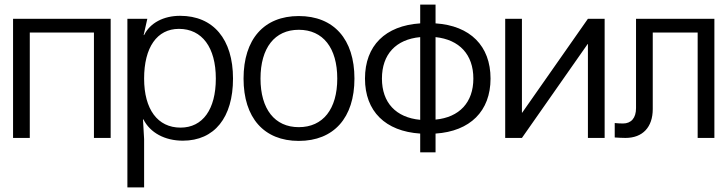

<svg xmlns="http://www.w3.org/2000/svg" viewBox="-20 -602 3175 838"><path d="M110 0V-460H390V0H463V-520H37V0Z M766 -533C694 -533 635 -502 609 -449H607L623 -520H536V216H609V5L604 -81H606C635 -23 699 12 778 12C916 12 997 -89 997 -259C997 -431 911 -533 766 -533ZM609 -259C609 -395 665 -476 761 -476C862 -476 922 -395 922 -259C922 -125 865 -45 768 -45C668 -45 609 -125 609 -259Z M1284 -532C1132 -532 1043 -431 1043 -259C1043 -88 1132 13 1284 13C1437 13 1527 -88 1527 -259C1527 -431 1437 -532 1284 -532ZM1117 -259C1117 -393 1179 -472 1284 -472C1390 -472 1452 -393 1452 -259C1452 -126 1390 -47 1284 -47C1179 -47 1117 -126 1117 -259Z M1881 63V-19C2032 -29 2121 -117 2121 -259C2121 -402 2032 -490 1881 -500V-582H1814V-500C1662 -490 1573 -403 1573 -259C1573 -116 1662 -29 1814 -19V63ZM1647 -259C1647 -365 1708 -430 1814 -440V-79C1708 -89 1647 -154 1647 -259ZM1881 -80V-440C1985 -429 2046 -364 2046 -259C2046 -155 1985 -90 1881 -80Z M2546 -520 2259 -110H2258V-520H2185V0H2258L2545 -410H2546V0H2619V-520Z M3098 -520H2756V-130C2756 -87 2735 -63 2699 -63C2686 -63 2672 -64 2663 -65V-2C2678 -1 2694 0 2710 0C2785 0 2829 -47 2829 -126V-460H3025V0H3098Z"/></svg>

Font: Non Bureau Light
Style: Regular
Weight: 300
Designer: Jona Saucedo
Foundry: Non Foundry
Version: Version 1.000;FEAKit 1.0